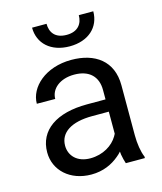

<svg xmlns="http://www.w3.org/2000/svg" viewBox="-111 -815 765 907"><g transform="rotate(-15 271.0 -361.5)"><path d="M382.8 -44.9C386.2 -27.8 389.6 -11.7 394 0H487.3V-7.3C475.6 -34.2 469.2 -75.7 469.2 -116.2V-361.3C469.2 -480 386.7 -538.1 271 -538.1C143.6 -538.1 60.5 -460.4 60.5 -379.9L150.4 -379.4C150.4 -429.2 196.8 -467.3 266.1 -467.3C340.3 -467.3 379.4 -426.8 379.4 -362.3V-315.9H288.6C139.2 -315.9 48.3 -253.4 48.3 -145C48.3 -57.1 120.1 9.8 224.1 9.8C282.2 9.8 326.7 -11.7 359.9 -39.6C367.7 -45.9 375 -52.7 381.3 -60.1C381.8 -55.2 382.3 -50.3 382.8 -44.9ZM373 -136.2C350.1 -97.2 301.3 -65.4 238.8 -65.4C174.8 -65.4 138.2 -104.5 138.2 -153.8C138.2 -218.3 196.3 -255.9 298.3 -255.9H379.4V-147.9C377.4 -144 375.5 -140.1 373 -136.2ZM360.4 -732.9C360.4 -692.4 337.9 -657.7 281.7 -657.7C223.6 -657.7 202.6 -692.4 202.6 -732.9H131.8C131.8 -655.3 189.9 -601.6 281.7 -601.6C373 -601.6 431.2 -654.8 431.2 -732.9Z"/></g></svg>

Font: Bert Sans
Style: Regular
Weight: 400
Designer: Christian Robertson (Google), Cristiano Sobral
Foundry: Google, Cristiano Sobral
Version: Version 3.101